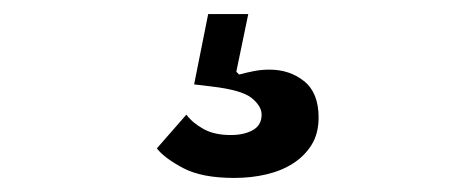

<svg xmlns="http://www.w3.org/2000/svg" viewBox="-20 -44 640 273"><path d="M313 209Q267 209 240.5 195Q214 181 203 167L245 119Q254 131 269.5 139.5Q285 148 308 148Q327 148 339.5 141Q352 134 352 119Q352 107 338 95.5Q324 84 281 79L256 76L276 -24H333L316 58L320 62Q331 59 341.5 57Q352 55 363 55Q392 55 412.5 71.5Q433 88 433 123Q433 146 423 162Q413 178 396.5 188.5Q380 199 358.5 204Q337 209 313 209Z"/></svg>

Font: IBM Plex Sans Hebrew Medm
Style: Regular
Weight: 500
Designer: Mike Abbink, Paul van der Laan, Pieter van Rosmalen, Yanek Iontef
Foundry: Bold Monday
Version: Version 1.3